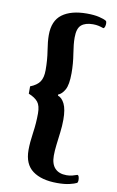

<svg xmlns="http://www.w3.org/2000/svg" viewBox="-100 -799 629 1031"><g transform="rotate(10 214.5 -284.0)"><path d="M288 178Q202 178 154 142.5Q106 107 106 30Q106 -11 114 -65Q122 -119 122 -172Q122 -214 106 -234Q90 -254 55 -268V-308Q91 -322 106.5 -344.5Q122 -367 122 -408Q122 -464 114 -513Q106 -562 106 -597Q106 -675 154 -710.5Q202 -746 288 -746Q328 -746 355 -739.5Q382 -733 393 -726Q398 -724 398.5 -714Q399 -704 396.5 -695Q394 -686 388 -684Q374 -689 360.5 -692Q347 -695 330 -695Q289 -695 267 -676.5Q245 -658 245 -608Q245 -572 253.5 -520.5Q262 -469 262 -416Q262 -353 246.5 -325.5Q231 -298 211 -291V-285Q233 -278 247.5 -248.5Q262 -219 262 -162Q262 -129 257.5 -93Q253 -57 249 -23.5Q245 10 245 36Q245 82 267 105Q289 128 330 128Q347 128 360.5 124.5Q374 121 388 116Q394 117 396.5 126.5Q399 136 398.5 146Q398 156 393 159Q382 165 355 171.5Q328 178 288 178Z"/></g></svg>

Font: Arima Thin
Style: Bold
Weight: 700
Version: Version 1.100